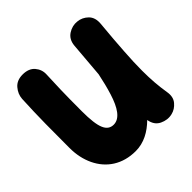

<svg xmlns="http://www.w3.org/2000/svg" viewBox="-173 -713 936 936"><g transform="rotate(-45 294.5 -245.0)"><path d="M560.1 -477.5C562.5 -504.4 556.2 -525.4 541 -540.5C525.4 -555.7 507.3 -564 487.3 -565.9C466.3 -568.4 445.8 -563.5 426.8 -551.3C407.7 -539.1 396.5 -520 394 -493.2C387.7 -423.3 382.8 -364.3 378.9 -312V-311C370.6 -270.5 361.3 -233.4 350.6 -199.2C329.1 -130.4 299.8 -84.5 257.3 -84.5C234.4 -84.5 218.3 -96.2 208.5 -119.6C198.2 -143.1 193.4 -183.6 193.4 -240.7C193.4 -366.2 195.8 -421.9 198.7 -490.2C199.7 -511.7 192.9 -530.8 178.7 -547.4C164.6 -563.5 143.6 -571.8 116.2 -571.8C89.4 -571.8 68.8 -563.5 54.2 -546.4C39.6 -529.3 31.7 -510.7 30.3 -489.7C24.4 -379.9 24.4 -262.7 24.4 -156.7C24.4 -111.3 33.2 -70.8 50.3 -34.7C85 37.6 150.9 82.5 242.2 82.5C298.3 82.5 347.2 55.7 388.7 14.6C393.1 41.5 405.8 60.5 427.2 70.8C448.7 81.1 470.2 84 492.2 78.6C511.2 74.2 526.9 64 540 48.3C553.2 32.7 557.6 12.2 553.2 -13.2C544.9 -64.5 541 -112.3 541 -173.3C541 -210 542.5 -252.4 545.9 -300.8C548.8 -349.1 553.7 -407.7 560.1 -477.5Z"/></g></svg>

Font: Mikhak Black
Style: Regular
Weight: 900
Designer: Amin Abedi
Version: Version 3.2